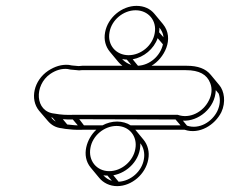

<svg xmlns="http://www.w3.org/2000/svg" viewBox="-20 -619 783 654"><path d="M113 -242 143 -207C155 -193 170 -184 191 -182L202 -180C221 -178 235 -176 261 -177H308C276 -148 255 -89 289 -48L318 -13C332 4 354 15 379 15C429 15 476 -26 485 -76C490 -102 483 -126 469 -143L441 -177H609C659 -160 712 -193 734 -237C750 -271 744 -309 727 -329L698 -364C681 -385 654 -395 616 -395H496C538 -419 576 -487 535 -537L506 -572C492 -589 471 -599 445 -599C395 -599 347 -559 338 -509C333 -483 340 -460 354 -443L383 -408C387 -403 392 -399 397 -395H260C252 -394 248 -394 247 -394L225 -396L214 -398C190 -400 167 -393 144 -378C95 -345 81 -281 113 -242ZM361 -3C349 -7 340 -13 332 -22C337 -21 341 -21 346 -21ZM458 -131C469 -117 474 -97 470 -76C463 -35 425 -2 384 0L366 -22C413 -30 460 -74 458 -131ZM535 -468C526 -428 490 -397 450 -395L432 -417C470 -424 504 -452 517 -489ZM537 -492 522 -509C523 -515 523 -520 523 -525C530 -516 536 -505 537 -492ZM427 -398C415 -402 404 -409 396 -418C401 -417 407 -416 412 -416ZM715 -312 725 -300C732 -280 729 -259 720 -240C702 -204 659 -177 617 -191L603 -208C655 -205 713 -250 715 -312ZM595 -192H425C413 -200 396 -205 379 -205C361 -205 344 -200 329 -192H266L250 -213L578 -212ZM245 -192C232 -192 223 -194 209 -195L194 -213C204 -212 214 -212 228 -212ZM170 -205C164 -208 159 -213 154 -219C156 -219 157 -218 159 -218ZM696 -336C704 -316 701 -295 691 -276C672 -238 627 -213 585 -228H234C204 -227 189 -228 166 -232C98 -238 96 -329 151 -367C170 -380 190 -386 210 -384L220 -382L242 -380C247 -379 251 -379 258 -380H613C659 -380 685 -365 696 -336ZM507 -506C500 -464 460 -431 418 -431C375 -431 345 -466 353 -509C360 -551 400 -584 442 -584C485 -584 515 -549 507 -506ZM441 -112C434 -70 394 -36 352 -36C309 -36 280 -72 288 -115C295 -157 335 -190 377 -190C420 -190 449 -155 441 -112Z"/></svg>

Font: Blanket
Style: Ugh
Weight: 900
Foundry: Cannot Into Space Fonts
Version: Version 0.9